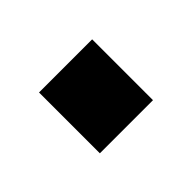

<svg xmlns="http://www.w3.org/2000/svg" viewBox="-45 -500 299 299"><g transform="rotate(-45 104.5 -350.0)"><path d="M163 -417V-283H46V-417Z"/></g></svg>

Font: Pathway Extreme 28pt SemiBold
Style: Regular
Weight: 600
Designer: Eduardo Rodriguez Tunni
Foundry: Eduardo Rodriguez Tunni
Version: Version 1.001;gftools[0.9.26]